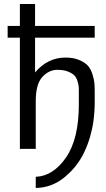

<svg xmlns="http://www.w3.org/2000/svg" viewBox="-20 -742 529 957"><path d="M18.1 -554.2V-612.8H79.1V-722.2H154.8V-612.8H452.1V-554.2H154.8V-380.9Q217.8 -455.1 306.2 -455.1Q346.2 -455.1 375.5 -442.6Q404.8 -430.2 418.9 -413.6Q433.1 -397 441.2 -370.6Q449.2 -344.2 450.7 -326.7Q452.1 -309.1 452.1 -285.2V-235.8Q452.1 -185.1 445.8 -139.2Q434.6 -58.1 400.9 14.4Q367.2 86.9 303 140.4Q238.8 193.8 158.2 194.8V139.2Q244.1 136.2 308.6 43.7Q373 -48.8 373 -222.2V-280.8Q373 -297.9 372.6 -307.9Q372.1 -317.9 366.5 -336.9Q360.8 -356 350.3 -366.5Q339.8 -377 318.4 -385.5Q296.9 -394 266.1 -394Q224.1 -394 191.2 -358.6Q158.2 -323.2 158.2 -236.8V0H79.1V-554.2Z"/></svg>

Font: CMU Sans Serif
Style: Medium
Weight: 500
Version: Version 0.7.0